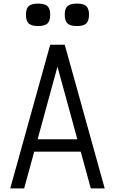

<svg xmlns="http://www.w3.org/2000/svg" viewBox="-20 -1049 640 1069"><path d="M37 0 259.5 -800H340.5L563 0H485.5L300 -678L114.5 0ZM134 -204.5 152 -273.5H448L466 -204.5ZM408 -904Q371.5 -904 356 -918.2Q340.5 -932.5 340.5 -967.5Q340.5 -1001 356 -1015Q371.5 -1029 408 -1029Q445 -1029 460.2 -1015Q475.5 -1001 475.5 -967.5Q475.5 -932.5 460.2 -918.2Q445 -904 408 -904ZM192 -904Q155.5 -904 140 -918.2Q124.5 -932.5 124.5 -967.5Q124.5 -1001 140 -1015Q155.5 -1029 192 -1029Q229 -1029 244.2 -1015Q259.5 -1001 259.5 -967.5Q259.5 -932.5 244.2 -918.2Q229 -904 192 -904Z"/></svg>

Font: Victor Mono Thin
Style: Regular
Weight: 100
Monospace: yes
Designer: Rune Bjørnerås
Version: Version 1.561;gftools[0.9.30]